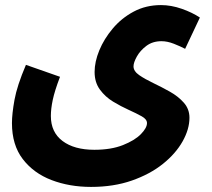

<svg xmlns="http://www.w3.org/2000/svg" viewBox="-20 -505 832 755"><path d="M27 -21Q27 -57 37 -112.5Q47 -168 82 -250L216 -203Q195 -148 187.5 -112.5Q180 -77 180 -49Q180 15 226 49.5Q272 84 351 84Q417 84 463.5 65.5Q510 47 534 22.5Q558 -2 558 -21Q558 -36 537.5 -47.5Q517 -59 486 -73Q455 -87 424.5 -105.5Q394 -124 373 -152.5Q352 -181 352 -222Q352 -262 370.5 -307Q389 -352 423.5 -393Q458 -434 506 -459.5Q554 -485 613 -485Q653 -485 694.5 -470.5Q736 -456 766 -436L708 -313Q689 -323 663.5 -333Q638 -343 615 -343Q580 -343 555.5 -324.5Q531 -306 518 -282.5Q505 -259 505 -244Q505 -225 527.5 -209.5Q550 -194 582.5 -178.5Q615 -163 648 -144.5Q681 -126 703 -101Q725 -76 725 -42Q725 3 698 51Q671 99 620.5 139.5Q570 180 498.5 205Q427 230 338 230Q253 230 182.5 203Q112 176 69.5 120.5Q27 65 27 -21Z"/></svg>

Font: Noto Sans Arabic Cond ExtBd
Style: Regular
Weight: 800
Width: 3
Designer: Monotype Design Team, Nadine Chahine, Nizar Qandah and Khaled Hosny
Foundry: Monotype Imaging Inc.
Version: Version 2.012; ttfautohint (v1.8.4.7-5d5b)